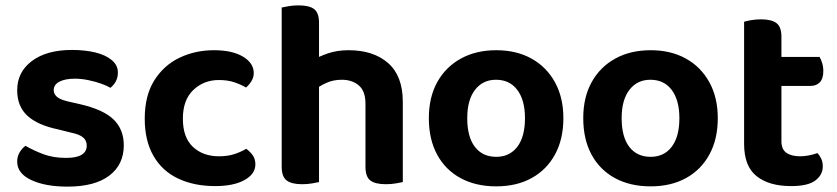

<svg xmlns="http://www.w3.org/2000/svg" viewBox="-20 -679 3118 715"><path d="M441 -138Q441 -66 387 -25Q333 16 231 16Q149 16 96.5 -8.5Q44 -33 44 -77Q44 -96 53 -111.5Q62 -127 75 -136Q104 -119 141 -105Q178 -91 226 -91Q303 -91 303 -137Q303 -156 289 -167.5Q275 -179 245 -185L197 -197Q120 -213 82 -248Q44 -283 44 -343Q44 -411 99 -452Q154 -493 248 -493Q297 -493 335.5 -483.5Q374 -474 396.5 -455Q419 -436 419 -409Q419 -390 411 -375.5Q403 -361 391 -352Q380 -359 358 -367Q336 -375 309.5 -380.5Q283 -386 259 -386Q223 -386 201.5 -375Q180 -364 180 -343Q180 -329 192 -318.5Q204 -308 234 -301L278 -291Q365 -271 403 -234Q441 -197 441 -138Z M795 -381Q739 -381 700 -344Q661 -307 661 -237Q661 -167 698.5 -132Q736 -97 795 -97Q829 -97 854 -105.5Q879 -114 897 -125Q913 -113 922 -99.5Q931 -86 931 -67Q931 -31 890.5 -8.5Q850 14 781 14Q703 14 643.5 -14Q584 -42 551.5 -98.5Q519 -155 519 -237Q519 -323 554.5 -379.5Q590 -436 648.5 -464Q707 -492 777 -492Q845 -492 885 -468Q925 -444 925 -407Q925 -391 916.5 -377Q908 -363 896 -353Q878 -364 853 -372.5Q828 -381 795 -381Z M1480 -203H1341V-293Q1341 -340 1316 -361Q1291 -382 1253 -382Q1220 -382 1193.5 -369.5Q1167 -357 1148 -342L1143 -454Q1166 -468 1200.5 -480Q1235 -492 1278 -492Q1371 -492 1425.5 -444Q1480 -396 1480 -300ZM1029 -264H1168V-1Q1159 1 1142 4Q1125 7 1105 7Q1066 7 1047.5 -7Q1029 -21 1029 -58ZM1341 -264 1480 -263V-1Q1471 1 1454 4Q1437 7 1417 7Q1377 7 1359 -7Q1341 -21 1341 -58ZM1168 -192H1029V-651Q1038 -653 1055 -656Q1072 -659 1092 -659Q1132 -659 1150 -645Q1168 -631 1168 -594Z M2078 -239Q2078 -161 2047 -104Q2016 -47 1960 -16Q1904 15 1828 15Q1752 15 1695.5 -15.5Q1639 -46 1608 -103Q1577 -160 1577 -239Q1577 -317 1608.5 -373.5Q1640 -430 1696.5 -461Q1753 -492 1828 -492Q1903 -492 1959 -461Q2015 -430 2046.5 -373Q2078 -316 2078 -239ZM1827 -382Q1778 -382 1749 -344.5Q1720 -307 1720 -239Q1720 -169 1748.5 -132Q1777 -95 1828 -95Q1878 -95 1906.5 -132.5Q1935 -170 1935 -239Q1935 -306 1906.5 -344Q1878 -382 1827 -382Z M2653 -239Q2653 -161 2622 -104Q2591 -47 2535 -16Q2479 15 2403 15Q2327 15 2270.5 -15.5Q2214 -46 2183 -103Q2152 -160 2152 -239Q2152 -317 2183.5 -373.5Q2215 -430 2271.5 -461Q2328 -492 2403 -492Q2478 -492 2534 -461Q2590 -430 2621.5 -373Q2653 -316 2653 -239ZM2402 -382Q2353 -382 2324 -344.5Q2295 -307 2295 -239Q2295 -169 2323.5 -132Q2352 -95 2403 -95Q2453 -95 2481.5 -132.5Q2510 -170 2510 -239Q2510 -306 2481.5 -344Q2453 -382 2402 -382Z M2751 -264H2890V-153Q2890 -123 2908.5 -110Q2927 -97 2960 -97Q2976 -97 2993.5 -100.5Q3011 -104 3024 -109Q3032 -101 3038 -88.5Q3044 -76 3044 -59Q3044 -28 3016.5 -7Q2989 14 2926 14Q2844 14 2797.5 -23Q2751 -60 2751 -143ZM2838 -359V-467H3032Q3037 -459 3041.5 -445Q3046 -431 3046 -414Q3046 -386 3033 -372.5Q3020 -359 2998 -359ZM2890 -238H2751V-598Q2760 -601 2777.5 -604Q2795 -607 2814 -607Q2853 -607 2871.5 -593Q2890 -579 2890 -542Z"/></svg>

Font: BalooTamma2Bold
Style: Bold
Weight: 700
Designer: Divya Kowshik, Shuchita Grover and Ek Type
Foundry: Ek Type
Version: Version 1.700